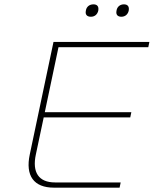

<svg xmlns="http://www.w3.org/2000/svg" viewBox="-20 -863 707 883"><path d="M226 -670 117 -153C96 -55 135 0 228 0H530L535 -24H233C158 -24 127 -70 145 -153L181 -323H579L584 -347H186L249 -646H662L667 -670ZM375 -814C371 -797 379 -786 398 -786C416 -786 428 -797 432 -814V-815C435 -832 428 -843 410 -843C391 -843 378 -832 375 -815ZM516 -814C512 -797 520 -786 538 -786C556 -786 568 -797 572 -814V-815C575 -832 568 -843 550 -843C532 -843 519 -832 516 -815Z"/></svg>

Font: LT Wave Mono Thin
Style: Italic
Weight: 100
Designer: Daniel Lyons
Version: Version 2.5 (Glyphs App)